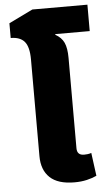

<svg xmlns="http://www.w3.org/2000/svg" viewBox="-56 -822 486 869"><g transform="rotate(-5 187.5 -388.0)"><path d="M247 10Q172 10 135.5 -24.5Q99 -59 99 -122V-561Q99 -618 79 -642Q59 -666 16 -666V-733L125 -786H375V-666H219L218 -663Q246 -648 257.5 -623Q269 -598 269 -553V-143Q269 -111 301 -111Q308 -111 317 -112Q326 -113 334 -116L348 -11Q329 -2 303.5 4Q278 10 247 10Z"/></g></svg>

Font: Noto Sans Thai UI ExtBd
Style: Regular
Weight: 800
Designer: Monotype Design Team
Foundry: Monotype Imaging Inc.
Version: Version 2.000